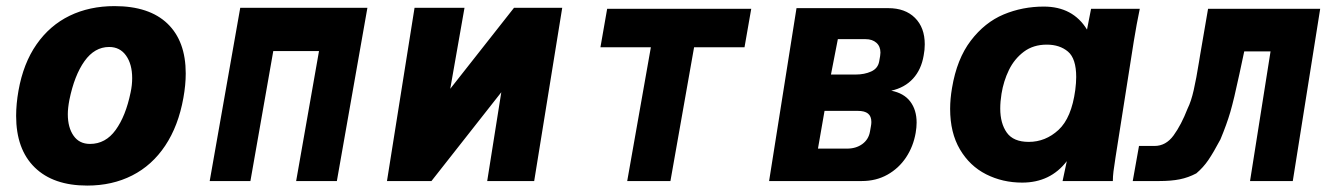

<svg xmlns="http://www.w3.org/2000/svg" viewBox="-20 -578 4240 613"><path d="M31.5 -208Q31.5 -246 39 -288.5Q54.5 -376 96.8 -436.5Q139 -497 202.5 -527.8Q266 -558.5 345.5 -558.5Q456.5 -558.5 514.8 -502.5Q573 -446.5 573 -343.5Q573 -307 565.5 -265.5Q549.5 -176 507.5 -113Q465.5 -50 402 -17.8Q338.5 14.5 258.5 14.5Q150 14.5 90.8 -43.5Q31.5 -101.5 31.5 -208ZM397 -283Q402 -306 402 -328.5Q402 -373 382.5 -400.5Q363 -428 328.5 -428Q282 -428 249.8 -382.8Q217.5 -337.5 201.5 -259Q196.5 -232.5 196.5 -213.5Q196.5 -171 214.8 -144.8Q233 -118.5 267.5 -118.5Q317 -118.5 349.2 -163Q381.5 -207.5 397 -283Z M747 -553H1153L1055.5 0H925.5L998.5 -415H852.5L779.5 0H649.5Z M1303.5 -553H1463L1417.5 -294.5L1621 -553H1775L1685.5 0H1535.5L1580.5 -283.5L1357.5 0H1215.5Z M2058 -427H1897L1918.5 -550H2378.5L2357 -427H2196L2120.5 0H1982.5Z M2523 -552H2816Q2870 -552 2901.2 -521Q2932.5 -490 2932.5 -436.5Q2932.5 -418.5 2929 -401Q2921.5 -356 2895 -327Q2868.5 -298 2825.5 -288.5Q2866 -280.5 2886.2 -253.8Q2906.5 -227 2906.5 -186.5Q2906.5 -171.5 2903.5 -154Q2896 -110.5 2872.8 -75.5Q2849.5 -40.5 2813.2 -20.2Q2777 0 2731.5 0H2435.5ZM2757.5 -157.5 2760.5 -174.5Q2762 -182 2762 -188.5Q2762 -207 2751.2 -215.5Q2740.5 -224 2719 -224H2612.5L2591.5 -103.5H2684Q2713 -103.5 2733 -118Q2753 -132.5 2757.5 -157.5ZM2787 -382 2790 -399Q2791 -407 2791 -410Q2791 -430 2778 -441.5Q2765 -453 2743.5 -453H2655L2633 -340H2711.5Q2740 -340 2761.5 -349.8Q2783 -359.5 2787 -382Z M3013.5 -230.5Q3013.5 -262 3019.5 -297Q3035 -390 3079.5 -448.2Q3124 -506.5 3184.2 -531.8Q3244.5 -557 3312.5 -557Q3405.5 -557 3450.5 -483.5L3463.5 -550H3619Q3614.5 -528.5 3609.2 -500.2Q3604 -472 3600 -447L3541.5 -75.5L3540 -65Q3537 -47 3535 -30.8Q3533 -14.5 3533 0H3372.5Q3374.5 -11 3386 -63.5Q3333.5 5 3243.5 5Q3181 5 3128.5 -21.5Q3076 -48 3044.8 -101Q3013.5 -154 3013.5 -230.5ZM3413 -290.5Q3416 -314 3416 -332Q3416 -391 3389.8 -413.2Q3363.5 -435.5 3322 -435.5Q3279 -435.5 3248.8 -412.8Q3218.5 -390 3201.2 -354.5Q3184 -319 3177.5 -278.5Q3173.5 -253.5 3173.5 -231.5Q3173.5 -184 3194.5 -154.5Q3215.5 -125 3264.5 -125Q3318 -125 3359.5 -163.2Q3401 -201.5 3413 -290.5Z M3616.5 -112H3666Q3702.5 -112 3727 -145.8Q3751.5 -179.5 3771.5 -231Q3783 -254 3791.2 -290.5Q3799.5 -327 3808 -380L3811.5 -401.5L3837 -550H4195L4107.5 0H3971L4036.5 -414H3952.5L3937 -341.5Q3919.5 -259.5 3908 -220.2Q3896.5 -181 3876.5 -133Q3854.5 -91.5 3838 -67.2Q3821.5 -43 3799.5 -24.5Q3774 -11 3746.5 -5.5Q3719 0 3681.5 0H3596.5Z"/></svg>

Font: JuliaMono Black
Style: Italic
Weight: 900
Italic angle: -9°
Monospace: yes
Designer: cormullion
Foundry: corm
Version: Version 0.057; ttfautohint (v1.8.4)